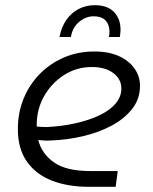

<svg xmlns="http://www.w3.org/2000/svg" viewBox="-20 -722 593 742"><path d="M324 0Q242 0 180.5 -24Q119 -48 84 -97.5Q49 -147 49 -223Q49 -287 71.5 -341.5Q94 -396 134 -436.5Q174 -477 227.5 -500Q281 -523 345 -523Q401 -523 440 -505Q479 -487 500 -457Q521 -427 521 -390Q521 -340 491 -301.5Q461 -263 411.5 -236.5Q362 -210 300 -195.5Q238 -181 174 -179Q162 -178 150.5 -179Q139 -180 128 -181Q141 -128 188.5 -94.5Q236 -61 329 -61H435L427 0ZM122 -233Q131 -232 141 -231.5Q151 -231 161 -231Q221 -234 273.5 -246Q326 -258 365.5 -277Q405 -296 427 -322Q449 -348 449 -380Q449 -416 418 -439.5Q387 -463 335 -463Q276 -463 227.5 -432Q179 -401 150 -349.5Q121 -298 122 -236Q122 -235 122 -234.5Q122 -234 122 -233ZM210 -579Q217 -617 236 -644.5Q255 -672 283.5 -687Q312 -702 347 -702Q402 -702 427.5 -667.5Q453 -633 443 -579H401Q405 -599 401 -617.5Q397 -636 383 -647.5Q369 -659 341 -659Q312 -659 286 -637.5Q260 -616 254 -579Z"/></svg>

Font: MuseoModerno Thin Light
Style: Italic
Weight: 300
Italic angle: -9°
Version: Version 1.003